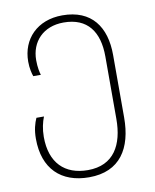

<svg xmlns="http://www.w3.org/2000/svg" viewBox="-87 -607 747 924"><g transform="rotate(-10 286.0 -145.0)"><path d="M274 250C426 250 489 145 489 -4V-310C489 -447 424 -540 281 -540C158 -540 81 -459 81 -349C81 -316 88 -289 93 -276H130C126 -288 120 -314 120 -349C120 -439 181 -505 281 -505C398 -505 451 -430 451 -309V-4C451 122 401 215 274 215C161 215 92 148 92 21C92 -18 100 -51 110 -76H73C62 -51 53 -21 53 23C53 170 137 250 274 250Z"/></g></svg>

Font: Noto Sans Georgian ExtraLight
Style: Regular
Weight: 200
Designer: Monotype Design Team, Akaki Razmadze
Foundry: Google LLC
Version: Version 2.005